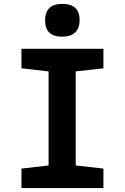

<svg xmlns="http://www.w3.org/2000/svg" viewBox="-20 -964 640 984"><path d="M90 0V-100L229 -116V-598L90 -614V-714H510V-614L368 -598V-116L510 -100V0ZM298 -776Q255 -776 233 -797Q211 -818 211 -860Q211 -901 233 -922.5Q255 -944 300 -944Q344 -944 366 -923Q388 -902 388 -861Q388 -820 365.5 -798Q343 -776 298 -776Z"/></svg>

Font: Noto Sans Mono
Style: Bold
Weight: 700
Designer: Monotype Design Team
Foundry: Monotype Imaging Inc.
Version: Version 2.014